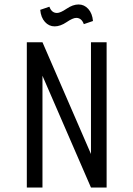

<svg xmlns="http://www.w3.org/2000/svg" viewBox="-20 -839 597 859"><path d="M170 0H100V-650H170L387 -150V-650H457V0H387L170 -500ZM321 -759Q306 -759 278 -740Q250 -721 224.5 -721Q199 -721 181 -741Q163 -761 160 -795L201 -809Q211 -781 235 -781Q250 -781 278 -800Q306 -819 331.5 -819Q357 -819 375 -799Q393 -779 396 -745L355 -731Q345 -759 321 -759Z"/></svg>

Font: Unica One
Style: Regular
Weight: 400
Designer: Eduardo Rodriguez Tunni
Foundry: Eduardo Rodriguez Tunni
Version: Version 1.001